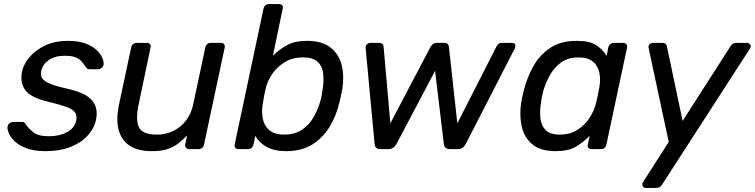

<svg xmlns="http://www.w3.org/2000/svg" viewBox="-20 -730 3696 940"><path d="M203 10Q147 10 110 -4Q73 -18 52 -38Q31 -58 23 -78Q15 -98 17 -110Q19 -122 28 -127.5Q37 -133 44 -133H89Q94 -133 97.5 -131.5Q101 -130 105 -123Q120 -101 143.5 -82Q167 -63 220 -63Q270 -63 307.5 -82.5Q345 -102 353 -140Q358 -164 347.5 -179.5Q337 -195 305.5 -206.5Q274 -218 216 -232Q130 -252 103.5 -289Q77 -326 88 -380Q96 -417 125 -451Q154 -485 201.5 -507.5Q249 -530 313 -530Q364 -530 398.5 -517Q433 -504 453 -485Q473 -466 481 -446.5Q489 -427 487 -414Q486 -404 477.5 -397.5Q469 -391 460 -391H419Q406 -391 401 -401Q392 -414 381.5 -427Q371 -440 352 -448.5Q333 -457 298 -457Q248 -457 218.5 -436Q189 -415 182 -383Q178 -363 185.5 -348.5Q193 -334 221.5 -321.5Q250 -309 308 -296Q402 -275 432 -237Q462 -199 450 -143Q441 -101 409 -66Q377 -31 325 -10.5Q273 10 203 10Z M724 10Q652 10 612 -18.5Q572 -47 560 -97.5Q548 -148 562 -215L622 -497Q627 -520 650 -520H700Q710 -520 715 -513.5Q720 -507 717 -497L659 -220Q643 -146 659.5 -108.5Q676 -71 748 -71Q813 -71 862 -110.5Q911 -150 926 -220L985 -497Q990 -520 1013 -520H1062Q1072 -520 1077 -513.5Q1082 -507 1080 -497L979 -23Q974 0 952 0H906Q896 0 890.5 -6.5Q885 -13 887 -23L896 -67Q874 -44 851 -26.5Q828 -9 798 0.5Q768 10 724 10Z M1382 10Q1322 10 1284.5 -11.5Q1247 -33 1230 -65L1221 -23Q1216 0 1193 0H1147Q1137 0 1132 -6.5Q1127 -13 1129 -23L1270 -687Q1275 -710 1298 -710H1347Q1357 -710 1362 -703.5Q1367 -697 1364 -687L1316 -457Q1347 -488 1385.5 -509Q1424 -530 1483 -530Q1557 -530 1598.5 -497Q1640 -464 1653 -410.5Q1666 -357 1656 -294Q1653 -278 1649 -260Q1645 -242 1641 -226Q1626 -163 1593.5 -109Q1561 -55 1508.5 -22.5Q1456 10 1382 10ZM1372 -71Q1422 -71 1456.5 -93.5Q1491 -116 1513 -152.5Q1535 -189 1547 -231Q1552 -246 1554.5 -260Q1557 -274 1559 -289Q1566 -331 1562.5 -367.5Q1559 -404 1536 -426.5Q1513 -449 1462 -449Q1414 -449 1376.5 -427Q1339 -405 1315 -371Q1291 -337 1282 -302Q1278 -285 1273.5 -263Q1269 -241 1267 -225Q1260 -188 1266 -152.5Q1272 -117 1297 -94Q1322 -71 1372 -71Z M1841 0Q1817 0 1814 -25L1770 -495Q1769 -505 1775.5 -512.5Q1782 -520 1795 -520H1836Q1856 -520 1858 -503L1891 -126L2087 -499Q2091 -506 2098 -513Q2105 -520 2118 -520H2155Q2168 -520 2173 -513Q2178 -506 2178 -499L2219 -126L2411 -503Q2413 -508 2419 -514Q2425 -520 2436 -520H2486Q2500 -520 2502.5 -511.5Q2505 -503 2500 -492L2260 -25Q2247 0 2223 0H2182Q2156 0 2153 -25L2110 -383L1921 -25Q1907 0 1882 0Z M2699 10Q2626 10 2586 -23.5Q2546 -57 2534 -112Q2522 -167 2532 -230Q2535 -246 2538 -260Q2541 -274 2545 -290Q2561 -352 2592 -407Q2623 -462 2674.5 -496Q2726 -530 2803 -530Q2867 -530 2899.5 -508.5Q2932 -487 2950 -456L2958 -497Q2964 -520 2986 -520H3031Q3041 -520 3046.5 -513.5Q3052 -507 3050 -497L2949 -23Q2944 0 2922 0H2876Q2866 0 2860.5 -6.5Q2855 -13 2858 -23L2867 -65Q2835 -33 2799 -11.5Q2763 10 2699 10ZM2720 -71Q2770 -71 2806.5 -94Q2843 -117 2866 -152.5Q2889 -188 2898 -225Q2902 -241 2906.5 -263Q2911 -285 2914 -302Q2921 -337 2915 -371Q2909 -405 2884.5 -427Q2860 -449 2811 -449Q2764 -449 2730.5 -426.5Q2697 -404 2675.5 -367.5Q2654 -331 2641 -289Q2637 -274 2634 -260Q2631 -246 2629 -231Q2622 -189 2625.5 -152.5Q2629 -116 2651 -93.5Q2673 -71 2720 -71Z M3142 190Q3130 190 3126 180Q3122 170 3131 157L3254 -35L3156 -493Q3153 -503 3158.5 -511.5Q3164 -520 3179 -520H3223Q3234 -520 3239 -515Q3244 -510 3245 -503L3322 -138L3556 -503Q3560 -510 3567 -515Q3574 -520 3585 -520H3637Q3647 -520 3653 -511.5Q3659 -503 3651 -491L3222 173Q3218 180 3211 185Q3204 190 3193 190Z"/></svg>

Font: Lubike
Style: Italic
Weight: 400
Italic angle: -12°
Foundry: Honoka55
Version: Version 1.000;July 22, 2022;FontCreator 14.0.0.2862 64-bit